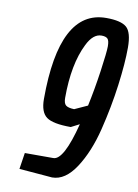

<svg xmlns="http://www.w3.org/2000/svg" viewBox="-83 -777 598 835"><g transform="rotate(10 216.5 -360.0)"><path d="M311 -643Q274 -643 248 -590Q202 -498 202 -349Q202 -325 212 -316.5Q222 -308 249 -307L306 -333Q322 -407 334 -491.5Q346 -576 346 -601.5Q346 -627 338 -635Q330 -643 311 -643ZM197 -82Q243 -82 285 -247L248 -228Q169 -228 140.5 -249Q112 -270 112 -328Q112 -722 318 -722Q383 -722 408 -700.5Q433 -679 433 -611Q433 -543 420 -444Q407 -345 381.5 -242Q356 -139 310 -68.5Q264 2 206 2Q203 2 164 -1.5Q125 -5 60 -10L71 -82Z"/></g></svg>

Font: Economica
Style: Bold Italic
Weight: 700
Designer: Vicente Lamonaca
Foundry: Vicente Lamonaca
Version: Version 1.100